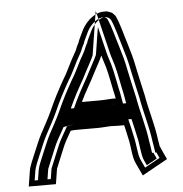

<svg xmlns="http://www.w3.org/2000/svg" viewBox="-54 -760 827 866"><g transform="rotate(-5 360.0 -326.5)"><path d="M437.1 -184C446.4 -183.3 454.3 -183 461 -183H494C498.7 -163.5 503.8 -141.6 507.5 -123C517.1 -85.9 515.8 -40.9 530.4 -9L558.1 50L673.2 -14C664.5 -33.8 654.4 -52.5 646.6 -73H645.6C644.6 -79.7 643.6 -86 642.6 -92L640.5 -104C631 -178.5 610.7 -237.8 598.1 -310C589.2 -351 581.2 -383.1 571.3 -431C561.7 -481.3 553.4 -507.5 541 -549C527.2 -592.1 517.7 -634.3 500.6 -673C497.2 -680.6 494.4 -681.5 489 -688C483.1 -694.9 477.7 -694.9 468.7 -699C459.6 -703.2 450.2 -701 437 -701C394.5 -694.4 357.5 -655.6 340.4 -615C334.1 -600.9 327.3 -589.7 321.9 -574L321.8 -573C318.9 -567.7 316 -561.7 312.9 -555L306.4 -539C304.5 -535.7 302.6 -532 300.6 -528C278.3 -491.6 262.7 -450.8 239.6 -414C213.8 -368.5 190.2 -324.3 168.4 -274C155.3 -244.9 131.6 -202.7 118 -177C105.1 -153.4 89.9 -113.3 79.1 -89C71 -70.1 55.8 -36.5 52.4 -15L41.3 55H164.3L175.2 -14C188.6 -46.7 195.7 -62.6 209.4 -97C223.1 -131.6 232.6 -145 251.4 -179C258.9 -180.5 269.4 -181 276.7 -181H374.7C394.6 -181 418.2 -184 437.1 -184ZM394.2 -304H313.2C334 -348.8 360.9 -390.9 381.6 -433C391.9 -453.9 409.1 -482 417.7 -503C418.3 -503 418.8 -503.7 419 -505C423.5 -486.5 430.3 -469.4 435.4 -451C444.8 -419.5 456.5 -350.4 464.4 -318L466.5 -306C465.1 -306 463.5 -306.3 461.6 -307C441.3 -307 416 -304 394.2 -304ZM442 -209H441.1C419.8 -209 396.3 -206 378.6 -206H280.6C272.1 -206 261 -205.6 250.3 -203.5L236.5 -200.8L229.5 -188.1C211.6 -155.6 200.5 -139.6 186 -102.8C172.1 -68.1 164.6 -51.1 150.7 -17.1L143.2 30H70.2L77.4 -15C79.7 -29.9 94.1 -63.5 102.1 -82.3C113.3 -107.5 128.6 -147.4 140 -168.1C153.6 -193.9 177.1 -235.5 191.4 -267.2C212.7 -316.2 236 -360.1 260.9 -403.9C286.4 -444.7 301.4 -484.5 321.7 -517.7C324.5 -522.2 326.7 -527.2 329 -531.3L336 -548.4C340 -557.2 342.3 -561.5 346 -568.5L346.5 -571.6C351.2 -584.2 356.4 -592.4 363.5 -608.4C378 -642.7 407.8 -670.8 435.3 -676C451.9 -676.3 454 -676.6 455.2 -676C469.2 -669.6 467.4 -671.6 468.5 -670.3C476.7 -660.6 475.6 -663.5 477.1 -660.1C493.1 -624 502.6 -582.3 516.6 -538.4C529.1 -496.9 536.9 -472.3 546.4 -422.6C556.4 -374.1 564.6 -341.4 573.2 -301.7C586.5 -226.1 606.1 -169.7 615.4 -96.6L617.6 -84.1C618.6 -78.4 619.6 -72.3 620.5 -65.8L623 -48H628.1C631.9 -39.1 636.4 -29.7 640 -22.2L571.6 15.8L553.8 -22.2C542.4 -47 542.4 -91.8 532.2 -132C528.3 -151.6 523.4 -172.7 518.7 -192.3L514.9 -208H464.9C459 -208 450.8 -208.4 442 -209ZM390.2 -279C412.4 -279 438.9 -281.7 454 -282C461.8 -280.6 458.6 -281 462.5 -281H497.2L489.2 -326.6C481.7 -357.9 469.9 -427.3 459.9 -461.2C454.5 -480.7 447.6 -497.9 443.7 -514.3L414.5 -634.8L394.8 -510.1C388.1 -493.7 370.5 -464.1 359.1 -440.9C339.4 -400.9 312.4 -358.5 290.4 -311.4L275.3 -279ZM464.9 -208H529.2L533.8 -189.1C538.5 -169.5 543.5 -148 547.3 -128.9C557.3 -89.8 557.2 -44.3 569.1 -18L580.3 5.8L627.4 -20.4C623.5 -28.6 619.2 -37.5 614.5 -48H608.4L605.5 -68.4C604.6 -74.9 603.6 -81.1 602.6 -86.9L600.4 -99.3C591.1 -172.8 571.3 -230.2 558.2 -304.6C549.5 -344.8 541.4 -377.2 531.4 -425.6C521.9 -475.4 513.9 -500.5 501.5 -542C487.5 -585.6 477.9 -627.6 461.8 -664.2C459.8 -668.5 461.9 -664.4 453.5 -674.1C453 -674.3 452 -674.6 447.3 -676.4C425.6 -675.4 395 -648.4 379.2 -610.8C372.3 -595.2 366.7 -586.4 361.7 -572.5L361.3 -570.1C357.9 -563.8 355.4 -558.8 351.7 -550.8L344.8 -534C342.8 -530.4 340.7 -526.4 338.6 -522C317.5 -487.7 302.1 -447.3 277.1 -407.4C252 -363.1 228.6 -319.1 207.1 -269.6C193.2 -238.8 169.6 -197 156 -171.2C144.1 -149.4 129.4 -110.9 117.8 -84.7C109.9 -66 95.1 -32.3 92.4 -15L85.2 30H128.2L135.5 -15.9C149.2 -49.5 156.6 -66.1 170.4 -100.7C184.7 -136.7 195.3 -152 213.5 -185L220.9 -198.5L242.9 -202.8C257.9 -205.7 270.2 -206 280.6 -206H378.6C392.7 -206 416 -209 441.1 -209H443.4C451.3 -208.4 460.3 -208 464.9 -208ZM450.1 -281.8C434.9 -281.3 413.6 -279 390.2 -279H260.8L274.6 -308.7C296.3 -355.2 323.2 -397.4 343.2 -438.1C354.7 -461.3 371.5 -489.2 379.6 -508.9L411.1 -708.1L458.8 -511.1C462.8 -494.1 469.7 -476.9 475 -457.7C484.9 -424.4 496.4 -356.1 504.2 -323.6L511.7 -281H462.5C461.5 -281 451.9 -281.7 450.1 -281.8Z"/></g></svg>

Font: Tape
Style: Regular
Weight: 500
Foundry: Cannot Into Space Fonts
Version: Version 0.97